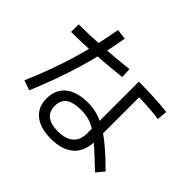

<svg xmlns="http://www.w3.org/2000/svg" viewBox="-186 -1031 1253 1253"><g transform="rotate(45 440.0 -405.0)"><path d="M223.3 -167.8Q225.6 -251.1 280.6 -294.4Q335.6 -337.8 437.8 -337.8Q483.3 -337.8 526.1 -325Q568.9 -312.2 614.4 -285Q660 -257.8 713.3 -212.8Q766.7 -167.8 833.3 -101.1L788.9 -47.8Q715.6 -117.8 665 -162.8Q614.4 -207.8 577.2 -231.7Q540 -255.6 507.2 -263.9Q474.4 -272.2 437.8 -272.2Q365.6 -272.2 330.6 -247.2Q295.6 -222.2 295.6 -170Q295.6 -117.8 328.9 -91.7Q362.2 -65.6 427.8 -65.6Q498.9 -65.6 535.6 -97.8Q572.2 -130 572.2 -190V-668.9Q721.1 -668.9 838.9 -655.6L832.2 -584.4Q721.1 -598.9 580 -598.9L645.6 -647.8V-197.8Q645.6 -100 590 -49.4Q534.4 1.1 427.8 1.1Q363.3 1.1 317.2 -18.9Q271.1 -38.9 246.7 -76.7Q222.2 -114.4 223.3 -167.8ZM37.8 -146.7Q111.1 -316.7 160 -478.3Q208.9 -640 237.8 -811.1L308.9 -802.2Q282.2 -640 232.8 -473.3Q183.3 -306.7 106.7 -123.3ZM30 -655.6Q216.7 -655.6 471.1 -683.3L474.4 -613.3Q217.8 -585.6 30 -585.6Z"/></g></svg>

Font: Paperlogy 4 Regular
Style: Regular
Weight: 400
Designer: redesigned by Lee Juim, glyphs from Gmarket Sans & Montserrat
Foundry: PT&
Version: Version 1.001